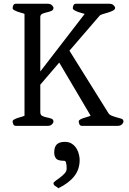

<svg xmlns="http://www.w3.org/2000/svg" viewBox="-20 -678 693 1034"><path d="M48 -24Q48 -30 56 -34.5Q64 -39 74.5 -42.5Q85 -46 96 -49Q107 -52 112 -55V-603Q107 -606 96 -608.5Q85 -611 74.5 -615Q64 -619 56 -623.5Q48 -628 48 -634Q48 -640 51.5 -649Q55 -658 67 -658H234Q252 -658 260 -649.5Q268 -641 268 -636Q268 -624 257.5 -619.5Q247 -615 234 -612Q221 -609 209.5 -604.5Q198 -600 197 -588V-293L436 -603Q432 -605 421 -607.5Q410 -610 399.5 -614Q389 -618 380.5 -623Q372 -628 372 -634Q372 -640 375.5 -649Q379 -658 391 -658H566Q584 -658 592 -649.5Q600 -641 600 -636Q600 -627 588.5 -621Q577 -615 562 -610.5Q547 -606 533.5 -602Q520 -598 516 -593L354 -405L565 -67Q570 -59 586.5 -53Q603 -47 626 -41Q635 -39 640 -35.5Q645 -32 645 -22Q645 -17 637 -8.5Q629 0 611 0H423Q411 0 407.5 -9Q404 -18 404 -24Q404 -30 412 -34.5Q420 -39 430.5 -42.5Q441 -46 452 -49Q463 -52 468 -55L299 -341L197 -222V-74Q197 -59 208 -53.5Q219 -48 232.5 -45.5Q246 -43 257 -39Q268 -35 268 -22Q268 -17 260 -8.5Q252 0 234 0H67Q55 0 51.5 -9Q48 -18 48 -24ZM329 86Q353 86 368.5 97Q384 108 393 123.5Q402 139 405.5 155.5Q409 172 409 183Q409 234 380 271Q351 308 294 336H293V334Q286 330 281 326Q275 323 271.5 318.5Q268 314 268 309Q268 304 279 296Q290 288 303.5 278Q317 268 328 256Q339 244 339 230Q339 210 336 199Q333 188 326 188Q291 188 281.5 175Q272 162 272 144Q272 113 286 99.5Q300 86 329 86Z"/></svg>

Font: Asar
Style: Regular
Weight: 400
Designer: Eben Sorkin
Foundry: Eben Sorkin, Pria Ravichandran
Version: Version 1.003; ttfautohint (v1.3) -l 8 -r 50 -G 0 -x 0 -H 45